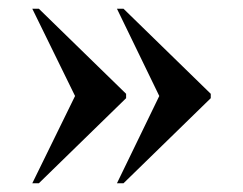

<svg xmlns="http://www.w3.org/2000/svg" viewBox="-20 -490 558 440"><path d="M248 -70 345 -270 248 -470H263L463 -275V-265L263 -70ZM54 -70 152 -270 54 -470H69L269 -275V-265L69 -70Z"/></svg>

Font: Noto Serif Display SemiCondensed
Style: Bold
Weight: 700
Width: 4
Designer: Monotype Design Team
Foundry: Monotype Imaging Inc.
Version: Version 2.009